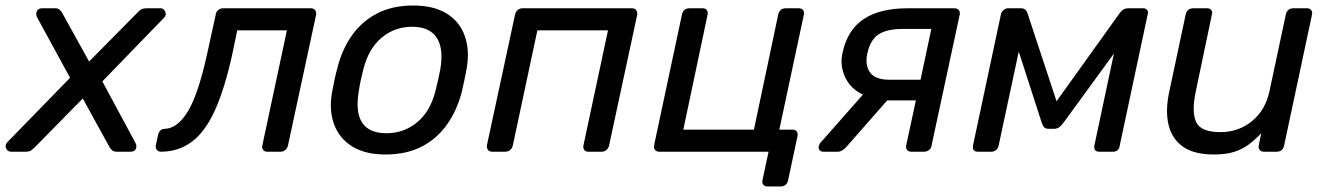

<svg xmlns="http://www.w3.org/2000/svg" viewBox="-50 -550 4808 696"><path d="M-9 0Q-23 0 -28 -12.5Q-33 -25 -23 -35L204 -268L84 -488Q79 -498 83.5 -509Q88 -520 102 -520H151Q161 -520 166.5 -514.5Q172 -509 175 -504L273 -327L448 -504Q452 -509 459.5 -514.5Q467 -520 482 -520H531Q542 -521 548.5 -508.5Q555 -496 544 -485L321 -255L441 -32Q447 -21 442.5 -10.5Q438 0 423 0H374Q363 0 357 -5Q351 -10 348 -15L250 -193L75 -15Q71 -11 64 -5.5Q57 0 42 0Z M534 0Q524 0 518.5 -7Q513 -14 515 -24L523 -61Q528 -83 548 -83Q595 -85 633 -149.5Q671 -214 704 -369L732 -497Q733 -507 741 -513.5Q749 -520 759 -520H1077Q1087 -520 1092 -513.5Q1097 -507 1096 -497L994 -23Q992 -13 984.5 -6.5Q977 0 967 0H919Q909 0 904 -6.5Q899 -13 901 -23L990 -440H810L793 -358Q765 -229 729 -150Q693 -71 644.5 -35.5Q596 0 534 0Z M1347 10Q1274 10 1227 -19Q1180 -48 1161 -99.5Q1142 -151 1154 -217Q1157 -233 1162.5 -260Q1168 -287 1173 -303Q1189 -369 1225 -420.5Q1261 -472 1316.5 -501Q1372 -530 1448 -530Q1522 -530 1569 -501Q1616 -472 1634.5 -420.5Q1653 -369 1642 -303Q1639 -287 1633.5 -260Q1628 -233 1624 -217Q1607 -151 1571 -99.5Q1535 -48 1479.5 -19Q1424 10 1347 10ZM1351 -67Q1414 -67 1462 -106.5Q1510 -146 1529 -222Q1533 -237 1538 -260Q1543 -283 1546 -298Q1559 -374 1533 -413.5Q1507 -453 1444 -453Q1381 -453 1333.5 -413.5Q1286 -374 1267 -298Q1263 -283 1258 -260Q1253 -237 1251 -222Q1224 -67 1351 -67Z M1734 0Q1724 0 1719 -6.5Q1714 -13 1715 -23L1817 -497Q1819 -507 1826.5 -513.5Q1834 -520 1844 -520H2241Q2251 -520 2256 -513.5Q2261 -507 2260 -497L2158 -23Q2156 -13 2148.5 -6.5Q2141 0 2131 0H2083Q2073 0 2068 -6.5Q2063 -13 2065 -23L2154 -440H1898L1809 -23Q1807 -13 1799.5 -6.5Q1792 0 1782 0Z M2732 126Q2722 126 2717 119.5Q2712 113 2714 103L2736 0H2340Q2330 0 2324.5 -6.5Q2319 -13 2321 -23L2422 -497Q2427 -520 2450 -520H2497Q2507 -520 2512 -513.5Q2517 -507 2515 -497L2427 -80H2683L2771 -497Q2776 -520 2799 -520H2846Q2856 -520 2861 -513.5Q2866 -507 2864 -497L2775 -80H2823Q2833 -80 2838 -73.5Q2843 -67 2841 -57L2807 103Q2802 126 2779 126Z M2934 0Q2926 0 2921 -6Q2916 -12 2918 -20Q2919 -23 2921 -28Q2923 -33 2929 -38L3078 -207Q3032 -229 3013 -271.5Q2994 -314 3004 -358Q3022 -442 3081 -481Q3140 -520 3240 -520H3410Q3420 -520 3425.5 -513.5Q3431 -507 3429 -497L3327 -23Q3326 -13 3318 -6.5Q3310 0 3300 0H3254Q3243 0 3238 -6.5Q3233 -13 3235 -23L3270 -186H3166L3016 -15Q3010 -9 3002.5 -4.5Q2995 0 2987 0ZM3174 -261H3287L3326 -445H3221Q3165 -445 3135 -425.5Q3105 -406 3094 -356Q3085 -315 3103.5 -288Q3122 -261 3174 -261Z M3495 0Q3474 0 3477 -22L3579 -501Q3581 -508 3588.5 -514Q3596 -520 3603 -520H3652Q3668 -520 3674 -504L3780 -183L4010 -504Q4023 -520 4038 -520H4095Q4103 -520 4108 -514Q4113 -508 4111 -501L4009 -22Q4006 0 3984 0H3935Q3914 0 3917 -22L3988 -356L3808 -109Q3801 -99 3792.5 -91Q3784 -83 3770 -83H3752Q3738 -83 3733 -91Q3728 -99 3725 -109L3643 -363L3570 -22Q3568 -12 3560.5 -6Q3553 0 3544 0Z M4350 10Q4278 10 4238 -18.5Q4198 -47 4186 -97.5Q4174 -148 4188 -215L4248 -497Q4253 -520 4276 -520H4326Q4336 -520 4341 -513.5Q4346 -507 4343 -497L4285 -220Q4269 -146 4285.5 -108.5Q4302 -71 4374 -71Q4439 -71 4488 -110.5Q4537 -150 4552 -220L4611 -497Q4616 -520 4639 -520H4688Q4698 -520 4703 -513.5Q4708 -507 4706 -497L4605 -23Q4600 0 4578 0H4532Q4522 0 4516.5 -6.5Q4511 -13 4513 -23L4522 -67Q4500 -44 4477 -26.5Q4454 -9 4424 0.5Q4394 10 4350 10Z"/></svg>

Font: Lubike
Style: Italic
Weight: 400
Italic angle: -12°
Foundry: Honoka55
Version: Version 1.000;July 22, 2022;FontCreator 14.0.0.2862 64-bit